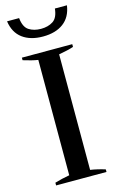

<svg xmlns="http://www.w3.org/2000/svg" viewBox="-136 -961 625 1016"><g transform="rotate(-15 177.0 -453.0)"><path d="M13 -906H79Q84 -856 111 -838.5Q138 -821 177 -821Q216 -821 243 -838.5Q270 -856 275 -906H341Q332 -843 289 -811Q246 -779 177 -779Q108 -779 65 -811Q22 -843 13 -906ZM39 -15Q79 -27 120 -34V-666Q87 -671 39 -686V-700H315V-685Q286 -675 234 -666V-33Q274 -27 315 -14V0H39Z"/></g></svg>

Font: Trirong Medium
Style: Regular
Weight: 500
Designer: Katatrad Team
Foundry: CadsonDemak
Version: Version 1.001